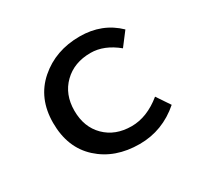

<svg xmlns="http://www.w3.org/2000/svg" viewBox="-115 -644 831 799"><g transform="rotate(-30 300.0 -244.5)"><path d="M345 12Q227 12 151.5 -56.5Q76 -125 76 -244Q76 -362 155.5 -431.5Q235 -501 351 -501Q459 -501 531 -431L483 -368Q421 -419 356 -419Q277 -419 227.5 -370.5Q178 -322 178 -244Q178 -165 226.5 -117Q275 -69 353 -69Q427 -69 498 -127L541 -63Q455 12 345 12Z"/></g></svg>

Font: TypoPRO Source Code Pro
Style: Regular
Weight: 500
Monospace: yes
Designer: Paul D. Hunt, Teo Tuominen
Foundry: Adobe Systems Incorporated
Version: Version 2.010;PS 1.0;hotconv 1.0.84;makeotf.lib2.5.63406